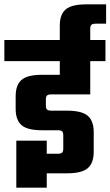

<svg xmlns="http://www.w3.org/2000/svg" viewBox="-40 -820 508 883"><path d="M448 -711H400Q386 -711 380.5 -706Q375 -701 375 -688V-636H445V-539H375V-386H197Q182 -386 176.5 -381Q171 -376 171 -363V-334Q171 -321 176.5 -316Q182 -311 197 -311H269Q336 -311 363.5 -287.5Q391 -264 391 -212V-122Q391 -70 363.5 -46.5Q336 -23 269 -23H175V43H35V-173H175V-113H226Q240 -113 245.5 -118Q251 -123 251 -137V-198Q251 -211 245.5 -216Q240 -221 226 -221H153Q86 -221 59 -244.5Q32 -268 32 -320V-377Q32 -429 59 -452.5Q86 -476 153 -476H235V-539H-20V-636H235V-702Q235 -754 262.5 -777Q290 -800 357 -800H448Z"/></svg>

Font: Teko Semibold
Style: Regular
Weight: 600
Designer: Manushi Parikh, Jonny Pinhorn
Foundry: Indian Type Foundry
Version: Version 1.105;PS 1.0;hotconv 1.0.78;makeotf.lib2.5.61930; tt